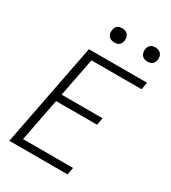

<svg xmlns="http://www.w3.org/2000/svg" viewBox="-207 -973 964 1080"><g transform="rotate(30 275.0 -433.0)"><path d="M29 0 159 -670H537L528 -623H203L154 -372H420L411 -325H145L91 -47H416L407 0ZM479 -774Q467 -774 457 -778Q447 -782 441 -790.5Q435 -799 433 -810Q431 -821 434 -833Q435 -840 439.5 -847Q444 -854 450 -858.5Q456 -863 463.5 -864.5Q471 -866 479 -866Q490 -866 500 -862Q510 -858 516.5 -849.5Q523 -841 524.5 -830Q526 -819 523 -807Q522 -800 518 -793Q514 -786 507.5 -781.5Q501 -777 493.5 -775.5Q486 -774 479 -774ZM263 -774Q252 -774 242 -778Q232 -782 225.5 -790.5Q219 -799 217.5 -810Q216 -821 219 -833Q220 -840 224 -847Q228 -854 234.5 -858.5Q241 -863 248.5 -864.5Q256 -866 263 -866Q275 -866 285 -862Q295 -858 301 -849.5Q307 -841 309 -830Q311 -819 308 -807Q307 -800 302.5 -793Q298 -786 292 -781.5Q286 -777 278.5 -775.5Q271 -774 263 -774Z"/></g></svg>

Font: Lode Dark
Style: Italic
Weight: 400
Italic angle: -11°
Monospace: yes
Designer: Belleve Invis
Foundry: Belleve Invis
Version: Version 29.2.0; ttfautohint (v1.8.3)